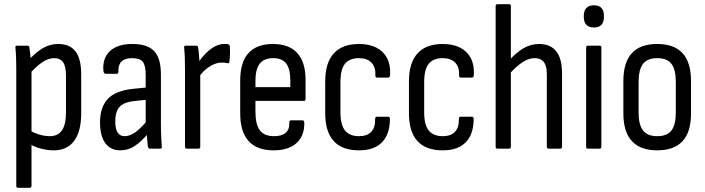

<svg xmlns="http://www.w3.org/2000/svg" viewBox="-20 -703 3336 908"><path d="M234 8Q204 8 172.5 -0.5Q141 -9 119 -23L118 -88Q139 -75 165 -67Q191 -59 216 -59Q254 -59 273 -86.5Q292 -114 292 -173V-345Q292 -389 278.5 -408.5Q265 -428 236 -428Q208 -428 179 -408Q150 -388 114 -348L111 -414Q148 -455 182 -475Q216 -495 255 -495Q310 -495 337 -460Q364 -425 364 -351V-168Q364 -81 330.5 -36.5Q297 8 234 8ZM65 185Q57 185 57 176V-374Q57 -406 56 -431.5Q55 -457 53 -476Q51 -487 60 -487H110Q118 -487 119 -478Q121 -467 123 -447Q125 -427 125 -412L129 -378V176Q129 185 121 185Z M688 0Q682 0 679 -11Q678 -25 675.5 -52.5Q673 -80 673 -100L669 -117V-348Q669 -393 655.5 -410.5Q642 -428 604 -428Q537 -428 540 -364Q540 -354 532 -354H480Q470 -354 469 -369Q464 -428 500 -461.5Q536 -495 606 -495Q677 -495 709 -461.5Q741 -428 741 -350V-120Q741 -81 742.5 -54Q744 -27 745 -11Q747 0 738 0ZM549 8Q503 8 478 -26Q453 -60 453 -124Q453 -195 489 -234.5Q525 -274 610 -283L680 -290V-232L614 -225Q566 -220 545.5 -197.5Q525 -175 525 -129Q525 -95 536 -77Q547 -59 569 -59Q593 -59 618 -76Q643 -93 682 -139L684 -75Q646 -31 615.5 -11.5Q585 8 549 8Z M863 0Q855 0 855 -9V-367Q855 -405 854 -431Q853 -457 851 -476Q849 -487 858 -487H909Q916 -487 917 -478Q920 -458 922 -431Q924 -404 924 -387L927 -365V-9Q927 0 919 0ZM919 -337 917 -406Q932 -429 952 -449.5Q972 -470 994.5 -482.5Q1017 -495 1040 -495Q1047 -495 1051.5 -495Q1056 -495 1060 -493Q1064 -492 1065.5 -489.5Q1067 -487 1067 -482Q1068 -463 1067.5 -445.5Q1067 -428 1065 -411Q1064 -403 1055 -404Q1049 -406 1042.5 -406.5Q1036 -407 1028 -407Q1010 -407 990.5 -398.5Q971 -390 952.5 -374.5Q934 -359 919 -337Z M1274 8Q1196 8 1156 -35.5Q1116 -79 1116 -167V-322Q1116 -410 1155.5 -452.5Q1195 -495 1271 -495Q1347 -495 1386 -452Q1425 -409 1425 -325V-235Q1425 -226 1418 -226H1188V-176Q1188 -114 1209 -86.5Q1230 -59 1276 -59Q1313 -59 1331.5 -75.5Q1350 -92 1348 -123Q1348 -134 1356 -134H1411Q1417 -134 1419 -125Q1421 -62 1383 -27Q1345 8 1274 8ZM1188 -291H1353V-321Q1353 -377 1333.5 -402.5Q1314 -428 1272 -428Q1229 -428 1208.5 -402Q1188 -376 1188 -321Z M1678 8Q1598 8 1558 -36Q1518 -80 1518 -168V-318Q1518 -406 1558.5 -450.5Q1599 -495 1678 -495Q1726 -495 1759.5 -478Q1793 -461 1810 -429Q1827 -397 1825 -352Q1825 -336 1816 -336H1763Q1755 -336 1755 -348Q1757 -386 1736.5 -407Q1716 -428 1678 -428Q1633 -428 1611.5 -401.5Q1590 -375 1590 -314V-172Q1590 -113 1611.5 -86Q1633 -59 1678 -59Q1716 -59 1735.5 -79.5Q1755 -100 1754 -138Q1754 -151 1762 -151H1816Q1824 -151 1824 -141Q1824 -69 1787 -30.5Q1750 8 1678 8Z M2074 8Q1994 8 1954 -36Q1914 -80 1914 -168V-318Q1914 -406 1954.5 -450.5Q1995 -495 2074 -495Q2122 -495 2155.5 -478Q2189 -461 2206 -429Q2223 -397 2221 -352Q2221 -336 2212 -336H2159Q2151 -336 2151 -348Q2153 -386 2132.5 -407Q2112 -428 2074 -428Q2029 -428 2007.5 -401.5Q1986 -375 1986 -314V-172Q1986 -113 2007.5 -86Q2029 -59 2074 -59Q2112 -59 2131.5 -79.5Q2151 -100 2150 -138Q2150 -151 2158 -151H2212Q2220 -151 2220 -141Q2220 -69 2183 -30.5Q2146 8 2074 8Z M2574 0Q2566 0 2566 -9V-352Q2566 -392 2551.5 -410Q2537 -428 2508 -428Q2480 -428 2450.5 -408.5Q2421 -389 2386 -350L2383 -412Q2420 -454 2455 -474.5Q2490 -495 2530 -495Q2583 -495 2610.5 -460.5Q2638 -426 2638 -356V-9Q2638 0 2630 0ZM2332 0Q2324 0 2324 -9V-674Q2324 -683 2332 -683H2388Q2396 -683 2396 -674V-9Q2396 0 2388 0Z M2760 0Q2752 0 2752 -9V-478Q2752 -487 2760 -487H2816Q2824 -487 2824 -478V-9Q2824 0 2816 0ZM2789 -573Q2765 -573 2753 -586Q2741 -599 2741 -621V-630Q2741 -652 2753 -665Q2765 -678 2789 -678Q2813 -678 2824.5 -665Q2836 -652 2836 -630V-621Q2836 -599 2824.5 -586Q2813 -573 2789 -573Z M3088 8Q3009 8 2968.5 -35.5Q2928 -79 2928 -167V-319Q2928 -408 2968 -451.5Q3008 -495 3088 -495Q3168 -495 3208 -451.5Q3248 -408 3248 -319V-167Q3248 -79 3208 -35.5Q3168 8 3088 8ZM3088 -59Q3135 -59 3155.5 -86Q3176 -113 3176 -171V-315Q3176 -374 3155.5 -401Q3135 -428 3088 -428Q3042 -428 3021 -401Q3000 -374 3000 -315V-171Q3000 -113 3021 -86Q3042 -59 3088 -59Z"/></svg>

Font: Sofia Sans Condensed
Style: Regular
Weight: 400
Designer: Botio Nikoltchev, Ani Petrova
Foundry: lettersoup
Version: Version 4.100